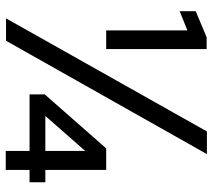

<svg xmlns="http://www.w3.org/2000/svg" viewBox="-56 -685 741 669"><g transform="rotate(90 314.5 -350.5)"><path d="M506 0V-83H309V-136L497 -350H572V-138H615V-83H572V0ZM384 -138H506V-277ZM86 -350V-633L19 -606V-662L110 -700H151V-350ZM44 -1 438 -701H517L122 -1Z"/></g></svg>

Font: Red Hat Display SemiBold
Style: Regular
Weight: 600
Designer: Pentagram, MCKL
Foundry: Pentagram, MCKL
Version: Version 1.023